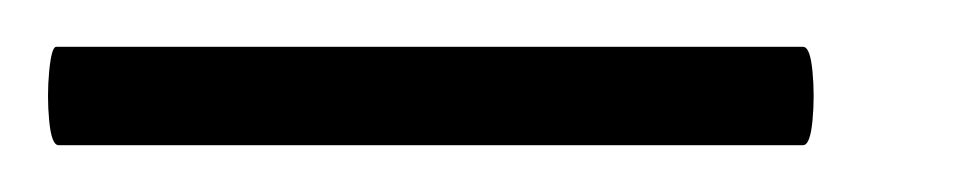

<svg xmlns="http://www.w3.org/2000/svg" viewBox="-32 15 414 82"><path d="M-7 77Q-10 77 -11 66.5Q-12 56 -11 45.5Q-10 35 -8 35H311Q314 35 315 45.5Q316 56 315 66.5Q314 77 311 77Z"/></svg>

Font: Cormorant Infant Light Medium
Style: Italic
Weight: 500
Italic angle: -10°
Version: Version 4.001